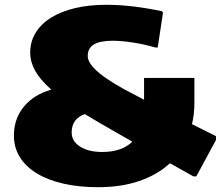

<svg xmlns="http://www.w3.org/2000/svg" viewBox="-20 -772 921 801"><path d="M389 9Q309 9 244 -6Q179 -21 133 -49Q87 -77 62.5 -117Q38 -157 38 -206Q38 -277 80 -327.5Q122 -378 194 -398Q147 -440 126.5 -477Q106 -514 106 -553Q106 -598 128.5 -635Q151 -672 192.5 -698Q234 -724 292.5 -738Q351 -752 424 -752Q478 -752 536.5 -745Q595 -738 656 -725L660 -719L638 -574H627Q584 -587 535.5 -594.5Q487 -602 451 -602Q397 -602 371.5 -586.5Q346 -571 346 -538Q346 -476 541 -377L581 -356V-447H791V-344Q791 -320 788.5 -297.5Q786 -275 781 -254L881 -204V-188L799 -36H787L689 -91Q637 -43 561.5 -17Q486 9 389 9ZM450 -228Q418 -246 389 -263Q360 -280 334 -296Q279 -277 279 -219Q279 -183 314 -160.5Q349 -138 406 -138Q489 -138 532 -181Z"/></svg>

Font: Encode Sans Wide
Style: Black
Weight: 900
Designer: Pablo Impallari, Andres Torresi
Foundry: Pablo Impallari, Andres Torresi
Version: Version 1.000; ttfautohint (v1.00) -l 8 -r 50 -G 200 -x 14 -